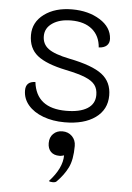

<svg xmlns="http://www.w3.org/2000/svg" viewBox="-55 -551 606 879"><g transform="rotate(5 247.5 -111.0)"><path d="M58 -121Q58 -162 102 -163Q116 -44 253 -44Q316 -44 350.5 -65.5Q385 -87 385 -128Q385 -156 371.5 -174Q358 -192 326.5 -205Q295 -218 237 -230Q145 -249 104 -282Q63 -315 63 -376Q63 -435 113 -472Q163 -509 241 -509Q316 -509 369 -476Q422 -443 425 -390Q426 -370 413.5 -358.5Q401 -347 377 -346Q373 -399 337.5 -428.5Q302 -458 241 -458Q188 -458 155 -435.5Q122 -413 122 -376Q122 -339 150.5 -318Q179 -297 248 -283Q354 -262 399 -227.5Q444 -193 444 -131Q444 -66 392 -28.5Q340 9 251 9Q196 9 152 -7.5Q108 -24 83 -53.5Q58 -83 58 -121ZM262 160Q259 161 253 162.5Q247 164 241 164Q215 164 201 149.5Q187 135 187 110Q187 83 203.5 67Q220 51 245 51Q272 51 289.5 68.5Q307 86 307 113Q307 176 289 212.5Q271 249 238 282Q233 287 221 287Q208 287 203 283Q262 219 262 160Z"/></g></svg>

Font: K2D ExtraLight
Style: Regular
Weight: 275
Designer: Katatrad Aksorn Co.,Ltd.
Foundry: Cadson Demak Co.,Ltd.
Version: Version 1.000; ttfautohint (v1.6)